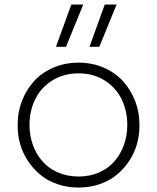

<svg xmlns="http://www.w3.org/2000/svg" viewBox="-20 -821 701 858"><path d="M423.8 -611.8H379.9L448.2 -800.8H501ZM274.9 -611.8H230L298.8 -800.8H352.1ZM59.1 -256.8V-267.1Q59.1 -319.8 77.6 -368.7Q96.2 -417.5 130.1 -456.1Q164.1 -494.6 216.3 -517.8Q268.6 -541 331.1 -541Q393.1 -541 445.3 -517.8Q497.6 -494.6 531.5 -456.1Q565.4 -417.5 584.2 -368.7Q603 -319.8 603 -267.1V-256.8Q603 -215.8 591.8 -176.5Q580.6 -137.2 557.6 -102.3Q534.7 -67.4 502.9 -40.8Q471.2 -14.2 426.8 1.5Q382.3 17.1 331.1 17.1Q279.8 17.1 235.4 1.5Q190.9 -14.2 159.2 -40.8Q127.4 -67.4 104.5 -102.3Q81.5 -137.2 70.3 -176.5Q59.1 -215.8 59.1 -256.8ZM548.8 -262.2Q548.8 -325.7 523.4 -377.7Q498 -429.7 447.8 -461.4Q397.5 -493.2 331.1 -493.2Q264.6 -493.2 213.9 -461.4Q163.1 -429.7 137.5 -377.7Q111.8 -325.7 111.8 -262.2Q111.8 -215.8 126.5 -174.6Q141.1 -133.3 168.2 -101.6Q195.3 -69.8 237.5 -51Q279.8 -32.2 331.1 -32.2Q382.3 -32.2 424.1 -51Q465.8 -69.8 492.7 -101.6Q519.5 -133.3 534.2 -174.6Q548.8 -215.8 548.8 -262.2Z"/></svg>

Font: Sora ExtraLight
Style: Regular
Weight: 200
Designer: Jonathan Barnbrook, Julián Moncada
Foundry: Barnbrook Fonts
Version: Version 2.000